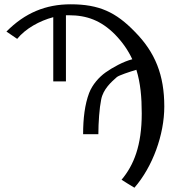

<svg xmlns="http://www.w3.org/2000/svg" viewBox="-20 -718 842 894"><path d="M546 119C546 120 606 156 606 156C691 58 745 -91 745 -222C745 -368 703 -474 608 -570C520 -661 442 -698 309 -698C193 -698 96 -658 10 -571L60 -537C99 -585 164 -621 228 -638V-339H287V-647H301C385 -647 451 -622 515 -558C551 -521 577 -483 596 -442C555 -432 503 -403 472 -381C441 -359 410 -324 395 -285C375 -232 367 -167 367 -93H438C438 -147 443 -216 451 -254C460 -303 499 -337 524 -359C533 -367 584 -384 615 -393C634 -332 640 -265 640 -190C640 -40 603 51 546 119Z"/></svg>

Font: Libertinus Math
Style: Regular
Weight: 400
Designer: Philipp H. Poll
Foundry: Khaled Hosny
Version: Version 6.2